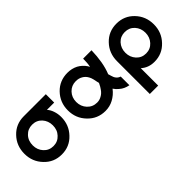

<svg xmlns="http://www.w3.org/2000/svg" viewBox="-10 -1087 1863 1863"><g transform="rotate(-45 921.0 -156.0)"><path d="M286 -512Q178 -512 106 -436Q33 -360 33 -250Q33 -141 106 -65Q178 12 286 12Q394 12 466 -65Q539 -141 539 -250Q539 -272 535.5 -293Q532 -314 525 -334Q519 -352 510 -368Q501 -384 489 -397H589V-512ZM286 -397Q346 -397 385 -355Q424 -312 424 -250Q424 -219 414.5 -193Q405 -167 385 -146Q346 -103 286 -103Q226 -103 187 -146Q148 -189 148 -250Q148 -281 157.5 -307.5Q167 -334 187 -355Q226 -397 286 -397Z M884 -511Q776 -511 703 -436Q629 -359 629 -250Q629 -195 647.5 -148.5Q666 -102 703 -64Q776 13 884 13Q944 13 994 -14Q1020 -28 1042.5 -47Q1065 -66 1085 -92Q1094 -78 1105 -66Q1116 -54 1129 -44Q1148 -27 1172 -16Q1196 -5 1224 0V-119Q1212 -123 1202 -129.5Q1192 -136 1185 -145Q1177 -154 1171.5 -166.5Q1166 -179 1162 -194Q1161 -198 1159 -205Q1157 -212 1154 -221Q1178 -280 1190 -350Q1202 -420 1204 -500H1089Q1089 -471 1087 -445Q1085 -419 1080 -396Q1077 -402 1074 -407Q1071 -412 1068 -417Q1039 -460 992 -486Q943 -511 884 -511ZM884 -396Q924 -396 954 -378Q986 -360 1004 -324Q1011 -312 1017.5 -287Q1024 -262 1031 -224Q1022 -205 1013.5 -190Q1005 -175 997 -165Q976 -134 945 -118Q931 -110 916 -106Q901 -102 884 -102Q824 -102 784 -145Q744 -188 744 -250Q744 -312 784 -354Q824 -396 884 -396Z M1557 -397Q1617 -397 1656 -355Q1695 -312 1695 -250Q1695 -189 1656 -146Q1617 -103 1557 -103Q1497 -103 1458 -146Q1419 -189 1419 -250Q1419 -312 1458 -355Q1497 -397 1557 -397ZM1557 -512Q1449 -512 1377 -436Q1304 -360 1304 -250V200H1419V-39Q1475 12 1557 12Q1665 12 1737 -65Q1810 -141 1810 -250Q1810 -360 1737 -436Q1665 -512 1557 -512Z"/></g></svg>

Font: Unageo
Style: SemiBold
Weight: 600
Designer: Richard Sepsi
Foundry: Richard Sepsi
Version: Version 2.000